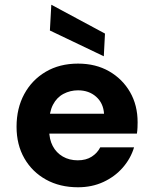

<svg xmlns="http://www.w3.org/2000/svg" viewBox="-20 -780 646 812"><path d="M310 12Q233 12 174.5 -20.5Q116 -53 83 -110.5Q50 -168 50 -244Q50 -322 82.5 -382Q115 -442 173.5 -476.5Q232 -511 310 -511Q385 -511 441.5 -478.5Q498 -446 530 -390.5Q562 -335 562 -263Q562 -253 561.5 -240.5Q561 -228 559 -215H149V-299H420Q417 -344 386.5 -371Q356 -398 310 -398Q277 -398 248.5 -383Q220 -368 204 -337Q188 -306 188 -259V-230Q188 -191 203 -162.5Q218 -134 245.5 -118Q273 -102 309 -102Q344 -102 368 -117.5Q392 -133 404 -157H547Q533 -110 499.5 -71.5Q466 -33 417.5 -10.5Q369 12 310 12ZM419 -542 191 -651 197 -760 424 -638Z"/></svg>

Font: DM Sans 20pt ExtraBold
Style: Regular
Weight: 800
Version: Version 4.004;gftools[0.9.30]